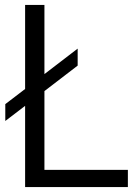

<svg xmlns="http://www.w3.org/2000/svg" viewBox="-20 -760 544 780"><path d="M82 0V-330L1.5 -268.5V-337L82 -398.5V-740H160.5V-459L295.5 -562.5V-493.5L160.5 -390V-70H499.5V0Z"/></svg>

Font: Encode Sans SemiCondensed SemiCondensed
Style: Regular
Weight: 400
Width: 4
Designer: Multiple Designers
Foundry: Impallari Type
Version: Version 3.000; ttfautohint (v1.8.3) -l 8 -r 50 -G 200 -x 14 